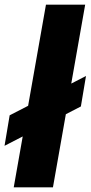

<svg xmlns="http://www.w3.org/2000/svg" viewBox="-42 -805 390 825"><path d="M-22.5 -178.5 305.5 -347.5 327.5 -478.5 -0.5 -309.5ZM17 0H185.5L324 -785H155.5Z"/></svg>

Font: Anybody
Style: Bold Italic
Weight: 700
Italic angle: -10°
Designer: Tyler Finck
Foundry: Etcetera Type Company
Version: Version 1.113;gftools[0.9.25]